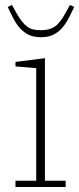

<svg xmlns="http://www.w3.org/2000/svg" viewBox="-20 -749 318 769"><path d="M42 -25H125V-476L42 -483V-501L160 -516V-25H243V0H42ZM144 -600Q116 -600 96.5 -609Q77 -618 62 -634Q47 -650 35 -672.5Q23 -695 11 -721L28 -729L44 -700Q56 -679 66.5 -665Q77 -651 88.5 -642.5Q100 -634 113.5 -631Q127 -628 144 -628Q178 -628 199.5 -642.5Q221 -657 244 -700L260 -729L277 -721Q265 -695 253 -672.5Q241 -650 226 -634Q211 -618 191.5 -609Q172 -600 144 -600Z"/></svg>

Font: IBM Plex Serif ExtLt
Style: Regular
Weight: 200
Designer: Mike Abbink, Paul van der Laan, Pieter van Rosmalen
Foundry: Bold Monday
Version: Version 3.001